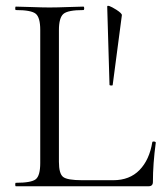

<svg xmlns="http://www.w3.org/2000/svg" viewBox="-20 -648 564 668"><path d="M353 -625Q353 -634 385 -614Q405 -601 404 -595L372 -352Q371 -350 366 -350.5Q361 -351 361 -353ZM185 -543V-85Q185 -44 199.5 -32.5Q214 -21 266 -21H374Q431 -21 465.5 -56.5Q500 -92 510 -154Q510 -155 513 -155.5Q516 -156 519 -155Q522 -154 522 -152Q512 -78 512 -15Q512 0 497 0H35Q33 0 33 -6Q33 -12 35 -12Q89 -12 104.5 -24.5Q120 -37 120 -81V-544Q120 -587 104.5 -600Q89 -613 35 -613Q33 -613 33 -619Q33 -625 35 -625Q50 -625 89 -623.5Q128 -622 152 -622Q178 -622 217 -623.5Q256 -625 270 -625Q273 -625 273 -619Q273 -613 270 -613Q216 -613 200.5 -599.5Q185 -586 185 -543Z"/></svg>

Font: Cormorant
Style: Regular
Weight: 400
Designer: Christian Thalmann (Catharsis Fonts)
Version: Version 1.000;PS 001.000;hotconv 1.0.70;makeotf.lib2.5.58329